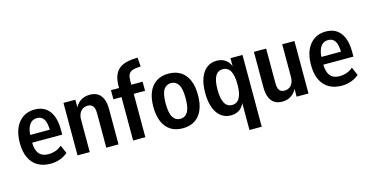

<svg xmlns="http://www.w3.org/2000/svg" viewBox="-86 -1129 3336 1728"><g transform="rotate(-15 1582.5 -265.0)"><path d="M255 10Q186 10 136.5 -18.5Q87 -47 60.2 -103.2Q33.5 -159.5 33.5 -243.5Q33.5 -323 58.5 -379.8Q83.5 -436.5 129.8 -467.8Q176 -499 238 -499Q298 -499 338.8 -471.5Q379.5 -444 400.8 -391Q422 -338 422 -261V-216H127V-288H340L325.5 -271.5Q325.5 -352 304 -385.5Q282.5 -419 240.5 -419Q208.5 -419 186.8 -401Q165 -383 153.2 -347Q141.5 -311 141.5 -254.5V-227.5Q141.5 -175 154.2 -142.2Q167 -109.5 192.8 -93.8Q218.5 -78 259 -78Q291.5 -78 324 -89Q356.5 -100 382.5 -123.5L416 -47Q382 -18.5 340.8 -4.2Q299.5 10 255 10Z M506.5 0V-489H617V-398.5H609Q624.5 -444 662.5 -471.5Q700.5 -499 753 -499Q796.5 -499 826.5 -480.5Q856.5 -462 872.5 -424.5Q888.5 -387 888.5 -328.5V0H774.5V-318.5Q774.5 -353 766.5 -372.5Q758.5 -392 743.8 -400.2Q729 -408.5 710 -408.5Q685 -408.5 664.8 -396.2Q644.5 -384 632.5 -360.5Q620.5 -337 620.5 -304.5V0Z M1024.5 0V-404H949V-489H1055L1024.5 -459V-506Q1024.5 -603.5 1069.2 -652Q1114 -700.5 1213.5 -707.5L1256 -710L1262.5 -626L1225.5 -623Q1194.5 -621 1175.2 -610.5Q1156 -600 1147.2 -579.5Q1138.5 -559 1138.5 -524V-459.5L1108.5 -489H1244V-404H1138.5V0Z M1486.5 10Q1421 10 1374.8 -19Q1328.5 -48 1303.5 -105Q1278.5 -162 1278.5 -245Q1278.5 -327.5 1303.5 -384.2Q1328.5 -441 1374.8 -470Q1421 -499 1486.5 -499Q1552 -499 1598.2 -470Q1644.5 -441 1669.5 -384.2Q1694.5 -327.5 1694.5 -245Q1694.5 -162 1669.5 -105Q1644.5 -48 1598.2 -19Q1552 10 1486.5 10ZM1486.5 -78Q1530.5 -78 1555 -116.8Q1579.5 -155.5 1579.5 -246Q1579.5 -336 1555 -373.5Q1530.5 -411 1486.5 -411Q1442.5 -411 1418 -373.5Q1393.5 -336 1393.5 -246Q1393.5 -155.5 1418 -116.8Q1442.5 -78 1486.5 -78Z M2060.5 180V-102.5H2070.5Q2058.5 -49 2023.5 -19.5Q1988.5 10 1934.5 10Q1881.5 10 1842.5 -20.5Q1803.5 -51 1782.5 -108Q1761.5 -165 1761.5 -245Q1761.5 -325.5 1782.2 -381.8Q1803 -438 1841.8 -468.5Q1880.5 -499 1935 -499Q1988.5 -499 2023.5 -470Q2058.5 -441 2070.5 -387.5H2062.5V-489H2174.5V180ZM1969.5 -78Q2016 -78 2039.2 -120Q2062.5 -162 2062.5 -245Q2062.5 -329 2039.2 -370Q2016 -411 1969.5 -411Q1922.5 -411 1899.5 -370.2Q1876.5 -329.5 1876.5 -245Q1876.5 -162 1899.5 -120Q1922.5 -78 1969.5 -78Z M2413.5 10Q2371.5 10 2341.8 -8.2Q2312 -26.5 2296.5 -65Q2281 -103.5 2281 -161V-489H2395V-170Q2395 -135.5 2403 -115.8Q2411 -96 2425 -88.2Q2439 -80.5 2457.5 -80.5Q2482.5 -80.5 2502.2 -92.8Q2522 -105 2533.2 -128Q2544.5 -151 2544.5 -183.5V-489H2658.5V0H2548V-91H2555.5Q2540 -46 2503 -18Q2466 10 2413.5 10Z M2968 10Q2899 10 2849.5 -18.5Q2800 -47 2773.2 -103.2Q2746.5 -159.5 2746.5 -243.5Q2746.5 -323 2771.5 -379.8Q2796.5 -436.5 2842.8 -467.8Q2889 -499 2951 -499Q3011 -499 3051.8 -471.5Q3092.5 -444 3113.8 -391Q3135 -338 3135 -261V-216H2840V-288H3053L3038.5 -271.5Q3038.5 -352 3017 -385.5Q2995.5 -419 2953.5 -419Q2921.5 -419 2899.8 -401Q2878 -383 2866.2 -347Q2854.5 -311 2854.5 -254.5V-227.5Q2854.5 -175 2867.2 -142.2Q2880 -109.5 2905.8 -93.8Q2931.5 -78 2972 -78Q3004.5 -78 3037 -89Q3069.5 -100 3095.5 -123.5L3129 -47Q3095 -18.5 3053.8 -4.2Q3012.5 10 2968 10Z"/></g></svg>

Font: Nunito Sans 12pt ExtraLight Condensed
Style: Regular
Weight: 200
Width: 3
Version: Version 3.101;gftools[0.9.27]